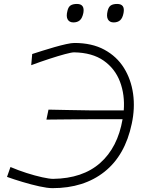

<svg xmlns="http://www.w3.org/2000/svg" viewBox="-20 -943 726 972"><path d="M246 9.5Q220.5 9.5 179.5 0.5Q138.5 -8.5 94.2 -21.8Q50 -35 15.5 -47.5L33 -97.5Q71.5 -81 114.5 -67.2Q157.5 -53.5 194 -45.5Q230.5 -37.5 249 -37.5Q398.5 -39.5 487.2 -118Q576 -196.5 600.5 -339.5H438.5Q368.5 -339 317.2 -338.5Q266 -338 215 -337.5L225.5 -388Q273.5 -387 325 -386Q376.5 -385 447 -384H606.5Q612.5 -463 587.5 -529.2Q562.5 -595.5 504.8 -636Q447 -676.5 355 -678Q342.5 -678 309 -669Q275.5 -660 230.2 -645.2Q185 -630.5 138 -613L143 -669.5Q164.5 -676.5 194.5 -686Q224.5 -695.5 256 -704.5Q287.5 -713.5 314.5 -719.5Q341.5 -725.5 356.5 -725.5Q445.5 -725.5 508.2 -691.5Q571 -657.5 607.2 -599.5Q643.5 -541.5 653.8 -468.2Q664 -395 647 -316.5Q613.5 -156.5 509 -73.5Q404.5 9.5 246 9.5ZM555.5 -829.5Q535 -829.5 526.5 -844.8Q518 -860 525 -888.5Q530 -908.5 541.5 -915.8Q553 -923 573 -923Q614 -923 605.5 -877.5Q600.5 -851 588 -840.2Q575.5 -829.5 555.5 -829.5ZM351.5 -829.5Q331 -829.5 322.5 -844.8Q314 -860 321.5 -888.5Q326 -908.5 337.8 -915.8Q349.5 -923 369.5 -923Q410 -923 402 -877.5Q396.5 -851 384 -840.2Q371.5 -829.5 351.5 -829.5Z"/></svg>

Font: Commissioner Loud ExtraLight
Style: Italic
Weight: 200
Italic angle: -12°
Designer: Kostas Bartsokas
Foundry: Kostas Bartsokas
Version: Version 1.000; ttfautohint (v1.8.3)